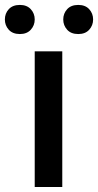

<svg xmlns="http://www.w3.org/2000/svg" viewBox="-64 -752 395 772"><path d="M186.4 -545.5V0H75.6V-545.5ZM-44.4 -673.7Q-44.4 -697.8 -28.8 -715Q-13.1 -732.2 16 -732.2Q44 -732.2 59.8 -715Q75.6 -697.8 75.6 -673.7Q75.6 -649.9 59.8 -632.5Q44 -615.1 16 -615.1Q-13.1 -615.1 -28.8 -632.5Q-44.4 -649.9 -44.4 -673.7ZM190.3 -673.7Q190.3 -697.8 206 -715Q221.6 -732.2 250.7 -732.2Q279.1 -732.2 294.7 -715Q310.4 -697.8 310.4 -673.7Q310.4 -649.9 294.7 -632.5Q279.1 -615.1 250.7 -615.1Q221.6 -615.1 206 -632.5Q190.3 -649.9 190.3 -673.7Z"/></svg>

Font: Interface Medium
Style: Regular
Weight: 500
Designer: Rasmus Andersson
Foundry: rsms
Version: Version 1.8